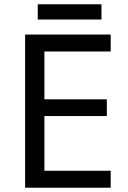

<svg xmlns="http://www.w3.org/2000/svg" viewBox="-20 -875 596 895"><path d="M496 0H97V-714H496V-635H187V-412H478V-334H187V-79H496ZM453 -855V-784H156V-855Z"/></svg>

Font: Noto Sans Kaithi
Style: Regular
Weight: 400
Designer: Monotype Design Team
Foundry: Monotype Imaging Inc.
Version: Version 2.005; ttfautohint (v1.8.4.7-5d5b)